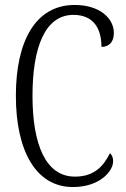

<svg xmlns="http://www.w3.org/2000/svg" viewBox="-20 -744 506 774"><path d="M274 10C381 10 436 -53 436 -94C436 -109 431 -121 423 -126C397 -74 360 -32 282 -32C164 -32 111 -162 111 -358C111 -552 161 -684 276 -684C358 -684 389 -628 389 -555C420 -555 439 -575 439 -611C439 -671 381 -724 281 -724C125 -724 44 -581 44 -358C44 -137 124 10 274 10Z"/></svg>

Font: Noto Serif Myanmar ExtraCondensed Light
Style: Regular
Weight: 300
Width: 2
Designer: Ben Mitchell and the Monotype Design Team
Foundry: Monotype Imaging Inc.
Version: Version 2.106